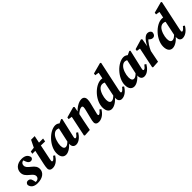

<svg xmlns="http://www.w3.org/2000/svg" viewBox="305 -2072 3441 3441"><g transform="rotate(-45 2026.0 -351.5)"><path d="M176.7 -7.5 160.4 -80.1C150.5 -125.9 124.1 -143.3 89.6 -143.3C56.3 -143.3 37.4 -122.9 31.7 -91.1C42.3 -22.4 95.7 15.2 181.4 15.2C321.8 15.2 391.9 -55.4 391.9 -136.2C391.9 -194.2 366.6 -229.3 305.9 -277.2C253.2 -318.4 225.7 -346.1 225.7 -386.6C225.7 -421.8 246.6 -457.4 299 -457.4C315 -457.4 329.4 -456.8 343.7 -456L281.9 -476.2L305 -412.2C320.8 -369.2 348.6 -351.1 375.2 -351.1C408.3 -351.1 427.4 -370.6 430.5 -399C417.7 -459.7 374.8 -498.5 283.4 -498.5C162.4 -498.5 95.1 -425 95.1 -339.8C95.1 -273.9 130.9 -235.7 186.7 -190.1C236.5 -150.5 256 -124.5 256 -93.7C256 -53.9 228 -26 177.5 -26C156.1 -26 137.3 -26.6 114.9 -28.5L176.7 -7.5Z M486.7 -426.4H607L804.9 -420.7L816.2 -483.4H613.8V-488.5L495.2 -474.4L486.7 -426.4ZM502.2 -153.3C495 -119.5 488.2 -82.3 488.2 -53.2C488.2 -8.3 518.5 15.2 565.3 15.2C650.6 15.2 716.4 -50.4 755.5 -117.7L725 -138.1C691.9 -95.9 670.3 -75.9 652.7 -75.9C642.8 -75.9 635.2 -83.2 635.2 -97C635.2 -107 637.5 -120.8 641.3 -139.9L740.6 -620.5H648.7L567.6 -454.7L502.2 -153.3Z M904.5 15.2C972.7 15.2 1052.3 -46.8 1112.2 -127L1106.1 -159.1C1067.1 -115.4 1030.8 -87.5 998.9 -87.5C965.1 -87.5 944 -112.9 944 -176C944 -247 976.2 -348.1 1022.8 -390.9C1047.5 -414.4 1070.7 -424.6 1092.6 -424.6C1119.7 -424.6 1146.5 -413 1170.1 -396.3L1237.8 -445.8C1209.6 -478.9 1176.4 -498.5 1137 -498.5C989.5 -498.5 799.4 -302.5 799.4 -124.2C799.4 -21.3 850.1 15.2 904.5 15.2ZM1161.9 15.2C1236.8 15.2 1303.9 -55.3 1339.6 -118.4L1309.1 -138.8C1278.4 -99.4 1256 -75.9 1237.5 -75.9C1225.9 -75.9 1219.3 -83.2 1219.3 -96.5C1219.3 -107 1222.3 -120.8 1226.8 -139.3L1306.8 -488.7L1290.3 -501.3L1150.7 -436.2L1089.2 -154.4C1082.9 -125 1079.2 -101.1 1079.2 -75.7C1079.2 -14.4 1112.5 15.2 1161.9 15.2Z M1660.1 -48.5C1660.1 -8.3 1687 15.2 1734.6 15.2C1819.9 15.2 1889.2 -50.7 1928.2 -117.7L1897.7 -138.1C1866.1 -96.7 1841.1 -75.9 1824 -75.9C1814.2 -75.9 1808.3 -82.9 1808.3 -96.2C1808.3 -106.2 1812.2 -120 1817 -139.3L1864.2 -327.9C1872.2 -359.5 1876.8 -388.2 1876.8 -415.1C1876.8 -471.2 1844 -498.5 1800.6 -498.5C1730.2 -498.5 1648.6 -448.6 1573 -366.9L1573 -322.7C1624.9 -373.6 1669.3 -396.5 1700.8 -396.5C1716.3 -396.5 1727.1 -386.9 1727.1 -365.3C1727.1 -348.9 1722 -321.7 1714 -290.6L1676.8 -141C1668.9 -110.8 1660.1 -78 1660.1 -48.5ZM1517.3 0C1531 -72.4 1543.7 -142.9 1559.5 -214.3L1591.2 -360.7L1614.7 -484.2L1596 -500L1391.6 -443.2L1385.4 -405.6L1511.9 -385.6L1458.9 -414.7L1373 -3.6L1387.4 8L1517.3 0Z M2064.7 15.2C2132.8 15.2 2216.6 -44.6 2273.2 -127L2269.2 -159.1C2230.4 -114.7 2193.7 -87.5 2161 -87.5C2127.2 -87.5 2105.3 -112.9 2105.3 -177.4C2105.3 -244.3 2136.3 -348.4 2182 -392.6C2198.9 -410 2226.8 -424.6 2252 -424.6C2285.3 -424.6 2304.2 -414.8 2327.7 -395L2396.8 -452.5C2366.7 -484.4 2334.4 -498.5 2296.9 -498.5C2147.5 -498.5 1961 -302.5 1961 -126.7C1961 -21.3 2010.2 15.2 2064.7 15.2ZM2389.8 -140.1 2510.8 -707 2495.2 -719.4 2284.7 -662.9 2279.3 -625.2 2402.1 -604.9 2360.1 -643.8 2323 -459.3 2312.3 -435.7 2252.9 -151.8C2246.3 -121.7 2243.2 -91 2243.4 -68.3C2243.4 -20.6 2270.6 15.2 2318.6 15.2C2393.6 15.2 2464.2 -46.7 2503.2 -117.7L2472.7 -138.1C2442.3 -96.5 2415.6 -75.9 2399.7 -75.9C2389.9 -75.9 2383.2 -83.2 2383.2 -96.5C2383.2 -107 2385.5 -118.7 2389.8 -140.1Z M2633.5 15.2C2701.7 15.2 2781.3 -46.8 2841.2 -127L2835.1 -159.1C2796.1 -115.4 2759.8 -87.5 2727.9 -87.5C2694.1 -87.5 2673 -112.9 2673 -176C2673 -247 2705.2 -348.1 2751.8 -390.9C2776.5 -414.4 2799.7 -424.6 2821.6 -424.6C2848.7 -424.6 2875.5 -413 2899.1 -396.3L2966.8 -445.8C2938.6 -478.9 2905.4 -498.5 2866 -498.5C2718.5 -498.5 2528.4 -302.5 2528.4 -124.2C2528.4 -21.3 2579.1 15.2 2633.5 15.2ZM2890.9 15.2C2965.8 15.2 3032.9 -55.3 3068.6 -118.4L3038.1 -138.8C3007.4 -99.4 2985 -75.9 2966.5 -75.9C2954.9 -75.9 2948.3 -83.2 2948.3 -96.5C2948.3 -107 2951.3 -120.8 2955.8 -139.3L3035.8 -488.7L3019.3 -501.3L2879.7 -436.2L2818.2 -154.4C2811.9 -125 2808.2 -101.1 2808.2 -75.7C2808.2 -14.4 2841.5 15.2 2890.9 15.2Z M3290 -224.3C3321.7 -297.7 3361.5 -365.6 3430.7 -431.1L3382.9 -432L3397.7 -415.9C3428.4 -382.6 3449.9 -365.2 3482.5 -365.2C3526.3 -365.2 3549.3 -401.9 3549.6 -449.1C3537.8 -481.9 3505.8 -498.5 3470.6 -498.5C3401.1 -498.5 3327.5 -398.2 3281.3 -275.9L3290 -224.3ZM3102 -3.6 3116.4 8 3246.3 0C3260 -72.4 3274.2 -142.9 3288.5 -214.3L3306.1 -302.9L3301.7 -309.5L3331.5 -484.2L3312.7 -500L3120.6 -443.2L3114.4 -405.6L3240.9 -385.6L3187.9 -414.7L3102 -3.6Z M3605.7 15.2C3673.8 15.2 3757.6 -44.6 3814.2 -127L3810.2 -159.1C3771.4 -114.7 3734.7 -87.5 3702 -87.5C3668.2 -87.5 3646.3 -112.9 3646.3 -177.4C3646.3 -244.3 3677.3 -348.4 3723 -392.6C3739.9 -410 3767.8 -424.6 3793 -424.6C3826.3 -424.6 3845.2 -414.8 3868.7 -395L3937.8 -452.5C3907.7 -484.4 3875.4 -498.5 3837.9 -498.5C3688.5 -498.5 3502 -302.5 3502 -126.7C3502 -21.3 3551.2 15.2 3605.7 15.2ZM3930.8 -140.1 4051.8 -707 4036.2 -719.4 3825.7 -662.9 3820.3 -625.2 3943.1 -604.9 3901.1 -643.8 3864 -459.3 3853.3 -435.7 3793.9 -151.8C3787.3 -121.7 3784.2 -91 3784.4 -68.3C3784.4 -20.6 3811.6 15.2 3859.6 15.2C3934.6 15.2 4005.2 -46.7 4044.2 -117.7L4013.7 -138.1C3983.3 -96.5 3956.6 -75.9 3940.7 -75.9C3930.9 -75.9 3924.2 -83.2 3924.2 -96.5C3924.2 -107 3926.5 -118.7 3930.8 -140.1Z"/></g></svg>

Font: Source Serif Variable
Style: Italic
Weight: 389
Italic angle: -12°
Designer: Frank Grießhammer
Foundry: Adobe Systems Incorporated
Version: Version 3.001;hotconv 1.0.111;makeotfexe 2.5.65597